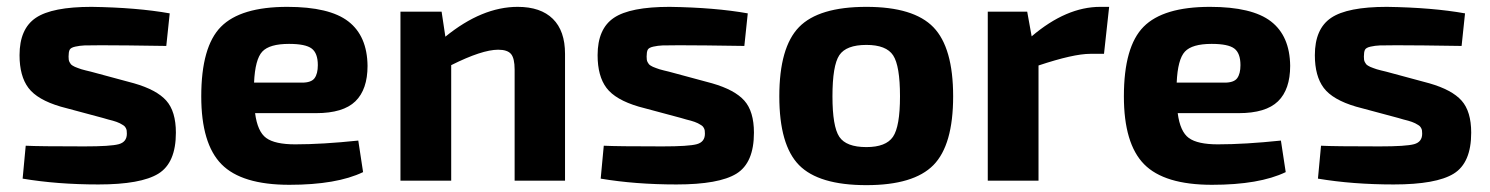

<svg xmlns="http://www.w3.org/2000/svg" viewBox="-20 -527 4345 560"><path d="M280 -183 157 -216Q89 -236 63 -270.5Q37 -305 37 -366Q37 -443 84.5 -475Q132 -507 247 -507Q380 -505 475 -488L465 -393Q339 -395 275 -395Q240 -395 226.5 -394.5Q213 -394 199.5 -391Q186 -388 183 -381.5Q180 -375 180 -362Q180 -357 180.5 -353Q181 -349 183 -345.5Q185 -342 186.5 -340Q188 -338 192 -335.5Q196 -333 198.5 -332Q201 -331 207.5 -328.5Q214 -326 217.5 -325Q221 -324 230.5 -321.5Q240 -319 245 -318L371 -284Q437 -265 465 -233.5Q493 -202 493 -140Q493 -52 442 -20.5Q391 11 267 11Q147 11 46 -6L55 -102Q91 -100 226 -100Q303 -100 326.5 -106.5Q350 -113 350 -137Q350 -142 349.5 -146Q349 -150 347 -153.5Q345 -157 343 -159Q341 -161 336.5 -163.5Q332 -166 329.5 -167.5Q327 -169 320 -171.5Q313 -174 309 -175Q305 -176 295.5 -178.5Q286 -181 280 -183Z M902 -197H724Q731 -143 756.5 -124.5Q782 -106 841 -106Q920 -106 1025 -117L1039 -25Q962 12 824 12Q685 12 626 -48Q567 -108 567 -246Q567 -391 624.5 -449Q682 -507 818 -507Q941 -507 996 -464.5Q1051 -422 1052 -335Q1052 -266 1016.5 -231.5Q981 -197 902 -197ZM721 -286H861Q888 -286 897.5 -299Q907 -312 907 -337Q907 -372 889 -385.5Q871 -399 823 -399Q766 -399 745 -376.5Q724 -354 721 -286Z M1268 -493 1279 -420Q1386 -507 1490 -507Q1557 -507 1592.5 -472Q1628 -437 1628 -370V0H1481V-324Q1481 -357 1470.5 -369.5Q1460 -382 1433 -382Q1386 -382 1296 -337V0H1148V-493Z M1966 -183 1843 -216Q1775 -236 1749 -270.5Q1723 -305 1723 -366Q1723 -443 1770.5 -475Q1818 -507 1933 -507Q2066 -505 2161 -488L2151 -393Q2025 -395 1961 -395Q1926 -395 1912.5 -394.5Q1899 -394 1885.5 -391Q1872 -388 1869 -381.5Q1866 -375 1866 -362Q1866 -357 1866.5 -353Q1867 -349 1869 -345.5Q1871 -342 1872.5 -340Q1874 -338 1878 -335.5Q1882 -333 1884.5 -332Q1887 -331 1893.5 -328.5Q1900 -326 1903.5 -325Q1907 -324 1916.5 -321.5Q1926 -319 1931 -318L2057 -284Q2123 -265 2151 -233.5Q2179 -202 2179 -140Q2179 -52 2128 -20.5Q2077 11 1953 11Q1833 11 1732 -6L1741 -102Q1777 -100 1912 -100Q1989 -100 2012.5 -106.5Q2036 -113 2036 -137Q2036 -142 2035.5 -146Q2035 -150 2033 -153.5Q2031 -157 2029 -159Q2027 -161 2022.5 -163.5Q2018 -166 2015.5 -167.5Q2013 -169 2006 -171.5Q1999 -174 1995 -175Q1991 -176 1981.5 -178.5Q1972 -181 1966 -183Z M2507 -507Q2645 -507 2702.5 -447.5Q2760 -388 2760 -246Q2760 -104 2702.5 -45.5Q2645 13 2507 13Q2368 13 2310.5 -45.5Q2253 -104 2253 -246Q2253 -389 2310.5 -448Q2368 -507 2507 -507ZM2507 -396Q2448 -396 2428 -366Q2408 -336 2408 -246Q2408 -158 2428 -128Q2448 -98 2507 -98Q2564 -98 2584.5 -128Q2605 -158 2605 -246Q2605 -335 2585 -365.5Q2565 -396 2507 -396Z M3215 -507 3200 -370H3160Q3111 -370 3009 -336V0H2861V-493H2976L2989 -421Q3090 -507 3189 -507Z M3593 -197H3415Q3422 -143 3447.5 -124.5Q3473 -106 3532 -106Q3611 -106 3716 -117L3730 -25Q3653 12 3515 12Q3376 12 3317 -48Q3258 -108 3258 -246Q3258 -391 3315.5 -449Q3373 -507 3509 -507Q3632 -507 3687 -464.5Q3742 -422 3743 -335Q3743 -266 3707.5 -231.5Q3672 -197 3593 -197ZM3412 -286H3552Q3579 -286 3588.5 -299Q3598 -312 3598 -337Q3598 -372 3580 -385.5Q3562 -399 3514 -399Q3457 -399 3436 -376.5Q3415 -354 3412 -286Z M4058 -183 3935 -216Q3867 -236 3841 -270.5Q3815 -305 3815 -366Q3815 -443 3862.5 -475Q3910 -507 4025 -507Q4158 -505 4253 -488L4243 -393Q4117 -395 4053 -395Q4018 -395 4004.5 -394.5Q3991 -394 3977.5 -391Q3964 -388 3961 -381.5Q3958 -375 3958 -362Q3958 -357 3958.5 -353Q3959 -349 3961 -345.5Q3963 -342 3964.5 -340Q3966 -338 3970 -335.5Q3974 -333 3976.5 -332Q3979 -331 3985.5 -328.5Q3992 -326 3995.5 -325Q3999 -324 4008.5 -321.5Q4018 -319 4023 -318L4149 -284Q4215 -265 4243 -233.5Q4271 -202 4271 -140Q4271 -52 4220 -20.5Q4169 11 4045 11Q3925 11 3824 -6L3833 -102Q3869 -100 4004 -100Q4081 -100 4104.5 -106.5Q4128 -113 4128 -137Q4128 -142 4127.5 -146Q4127 -150 4125 -153.5Q4123 -157 4121 -159Q4119 -161 4114.5 -163.5Q4110 -166 4107.5 -167.5Q4105 -169 4098 -171.5Q4091 -174 4087 -175Q4083 -176 4073.5 -178.5Q4064 -181 4058 -183Z"/></svg>

Font: Exo 2.0
Style: Bold
Weight: 700
Designer: Natanael Gama
Version: Version 1.001;PS 001.001;hotconv 1.0.70;makeotf.lib2.5.58329